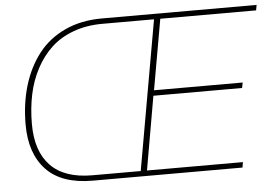

<svg xmlns="http://www.w3.org/2000/svg" viewBox="-51 -781 1219 850"><g transform="rotate(-5 559.0 -356.0)"><path d="M993.2 0H328.1Q189.5 0 121.3 -72.3Q53.2 -144.5 53.2 -272.9Q53.2 -367.2 77.4 -446.8Q101.6 -526.4 147.7 -585.7Q193.8 -645 266.1 -678.5Q338.4 -711.9 430.2 -711.9H1118.2L1113.8 -688H688L632.8 -375H1026.9L1022 -351.1H627.9L570.8 -23.9H997.1ZM81.1 -272.9Q81.1 -151.9 142.8 -87.9Q204.6 -23.9 328.1 -23.9H543L660.2 -688H430.2Q359.9 -688 301.8 -666.7Q243.7 -645.5 203.1 -607.7Q162.6 -569.8 134.8 -517.6Q106.9 -465.3 94 -403.8Q81.1 -342.3 81.1 -272.9Z"/></g></svg>

Font: Creato Display Thin
Style: Italic
Weight: 265
Italic angle: -10°
Version: Version 1.000